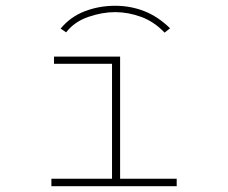

<svg xmlns="http://www.w3.org/2000/svg" viewBox="-20 -645 790 665"><path d="M158 0V-26H368V-424H167V-449H396V-26H592V0ZM209 -533 190 -546Q224 -587 273.5 -606Q323 -625 379 -625Q432 -625 479.5 -606.5Q527 -588 569 -547L550 -532Q514 -570 469 -586.5Q424 -603 379 -603Q334 -603 286 -586.5Q238 -570 209 -533Z"/></svg>

Font: Inconsolata ExtraExpanded ExtraLight
Style: Regular
Weight: 200
Width: 8
Monospace: yes
Designer: Raph Levien, Cyreal, Brenton Simpson
Foundry: Raph Levien, Cyreal, Google
Version: Version 3.100; ttfautohint (v1.8.4.7-5d5b)